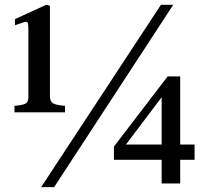

<svg xmlns="http://www.w3.org/2000/svg" viewBox="-20 -773 876 809"><path d="M799.8 -99.6H739.3V0H661.1V-99.6H460V-155.3L686.5 -451.2H739.3V-164.1H799.8ZM661.1 -363.3 510.7 -164.1H661.1ZM208 15.6H153.3L658.2 -752.9H710ZM253.9 -299.8H41V-327.1Q77.1 -330.1 88.4 -336.9Q99.6 -343.8 99.6 -363.3V-649.4Q99.6 -668 97.7 -674.3Q95.7 -680.7 90.8 -680.7Q87.9 -680.7 85.9 -680.7Q84 -680.7 79.6 -679.2Q75.2 -677.7 66.9 -674.8Q58.6 -671.9 43 -667V-692.4L174.8 -752.9L190.4 -749V-368.2Q190.4 -345.7 203.1 -337.9Q215.8 -330.1 253.9 -327.1Z"/></svg>

Font: Jomolhari
Style: Regular
Weight: 400
Designer: Christopher J. Fynn
Foundry: Christopher  J.  Fynn (Karma Drubgy¸ Tenzin).
Version: Version 1.000